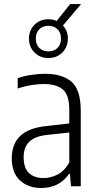

<svg xmlns="http://www.w3.org/2000/svg" viewBox="-20 -910 477 938"><path d="M181.5 8.5Q117.5 8.5 77.5 -28.8Q37.5 -66 37.5 -136Q37.5 -206.5 79.2 -246.2Q121 -286 209 -294.5L318.5 -307V-371.5Q318.5 -447 286.8 -473.2Q255 -499.5 193 -499.5Q166.5 -499.5 133.2 -494.2Q100 -489 66.5 -477.5V-528Q95 -538.5 131.5 -544Q168 -549.5 199.5 -549.5Q285 -549.5 329.8 -510.2Q374.5 -471 374.5 -369.5V0H326.5L322 -60.5H317.5Q293.5 -25.5 258.5 -8.5Q223.5 8.5 181.5 8.5ZM95.5 -142.5Q95.5 -89.5 121.2 -64.8Q147 -40 194 -40Q225 -40 258.8 -56Q292.5 -72 318.5 -115.5V-262.5L211.5 -251Q151.5 -245 123.5 -218Q95.5 -191 95.5 -142.5ZM216.5 -626.5Q175.5 -626.5 148.5 -653.5Q121.5 -680.5 121.5 -721.5Q121.5 -762 148.5 -789Q175.5 -816 216.5 -816Q238.5 -816 257 -807.5L322.5 -890H376L287.5 -785.5Q311.5 -759.5 311.5 -721.5Q311.5 -680.5 284.5 -653.5Q257.5 -626.5 216.5 -626.5ZM216.5 -659Q243.5 -659 260.8 -675.5Q278 -692 278 -721.5Q278 -750.5 260.8 -767.2Q243.5 -784 216.5 -784Q189.5 -784 172.2 -767.2Q155 -750.5 155 -721.5Q155 -692 172.2 -675.5Q189.5 -659 216.5 -659Z"/></svg>

Font: Encode Sans Condensed Condensed Light
Style: Regular
Weight: 300
Width: 3
Designer: Multiple Designers
Foundry: Impallari Type
Version: Version 3.000; ttfautohint (v1.8.3) -l 8 -r 50 -G 200 -x 14 